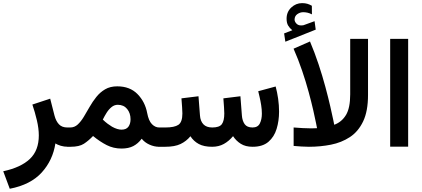

<svg xmlns="http://www.w3.org/2000/svg" viewBox="-39 -925 2661 1210"><path d="M390.6 0Q364.7 0 344 -6.3Q323.2 -12.7 310.1 -21Q293.9 85 223.9 162.1Q153.8 239.3 22.5 264.6L-18.6 154.3Q92.3 130.4 148.9 76.9Q205.6 23.4 205.6 -71.8Q205.6 -115.2 193.4 -167Q181.2 -218.8 165 -266.1L277.3 -303.2L304.7 -195.8Q314 -161.1 332.8 -141.4Q351.6 -121.6 385.3 -121.6H403.8V0Z M405.8 0H384.3L384.8 -121.6H403.3Q430.7 -121.6 450.9 -140.4Q471.2 -159.2 489 -188.7Q506.8 -218.3 525.6 -251.2Q544.4 -284.2 567.9 -313.7Q591.3 -343.3 623.3 -362.1Q655.3 -380.9 699.7 -380.9Q779.8 -380.9 827.6 -332Q875.5 -283.2 888.7 -211.9Q897.9 -163.6 918.5 -142.6Q939 -121.6 964.4 -121.6H977.1V0H963.9Q932.6 0 902.6 -13.7Q872.6 -27.3 854 -50.8Q831.1 -20 801 -4.4Q771 11.2 726.6 11.2Q676.3 11.2 633.5 -10.5Q590.8 -32.2 547.4 -67.9Q519 -38.1 489.7 -19Q460.4 0 405.8 0ZM703.1 -264.6Q681.6 -264.6 663.8 -250Q646 -235.4 632.6 -213.9Q619.1 -192.4 608.9 -171.4Q624.5 -156.2 639.2 -145.3Q653.8 -134.3 667 -126.5Q684.6 -116.7 699.7 -112.3Q714.8 -107.9 726.6 -107.9Q756.8 -107.9 770.3 -126.5Q783.7 -145 783.7 -173.3Q783.7 -211.9 762.2 -238.3Q740.7 -264.6 703.1 -264.6Z M1297.9 0Q1246.1 0 1213.6 -17.6Q1181.2 -35.2 1161.1 -66.4Q1135.7 -35.2 1099.1 -17.6Q1062.5 0 1002.4 0H957.5V-121.6H1003.4Q1060.1 -121.6 1085.2 -138.4Q1110.4 -155.3 1110.4 -210Q1110.4 -221.7 1108.6 -249.3Q1106.9 -276.9 1104.5 -305.2L1211.9 -318.4L1221.2 -197.8Q1223.6 -162.1 1242.7 -141.8Q1261.7 -121.6 1298.8 -121.6Q1343.8 -121.6 1359.1 -142.6Q1374.5 -163.6 1374.5 -210Q1374.5 -221.2 1372.8 -249Q1371.1 -276.9 1368.7 -305.2L1476.1 -318.4L1485.4 -197.8Q1487.8 -164.1 1502.7 -142.8Q1517.6 -121.6 1552.7 -121.6Q1585.9 -121.6 1598.6 -147.2Q1611.3 -172.9 1611.3 -208.5Q1611.3 -234.9 1606.9 -262.7Q1602.5 -290.5 1596.9 -314Q1591.3 -337.4 1588.4 -350.1L1698.2 -379.9Q1708 -343.8 1713.9 -302.7Q1719.7 -261.7 1719.7 -221.2Q1719.7 -163.6 1704.3 -113Q1689 -62.5 1652.6 -31.2Q1616.2 0 1553.2 0Q1508.3 0 1478.8 -18.6Q1449.2 -37.1 1429.7 -66.9Q1403.8 -35.6 1371.6 -17.8Q1339.4 0 1297.9 0Z M1803.2 -734.4Q1786.6 -747.6 1776.9 -763.9Q1767.1 -780.3 1767.1 -807.1Q1767.1 -850.1 1796.6 -877.7Q1826.2 -905.3 1864.7 -905.3Q1883.8 -905.3 1897.9 -901.1Q1912.1 -897 1926.3 -888.7L1926.8 -834.5Q1911.6 -842.3 1898.4 -845.2Q1885.3 -848.1 1871.6 -848.1Q1852.1 -848.1 1834.7 -835.9Q1817.4 -823.7 1817.4 -800.8Q1817.9 -787.1 1831.1 -774.4Q1844.2 -761.7 1870.6 -765.6Q1871.1 -765.6 1875 -766.6L1943.4 -791.5L1950.7 -738.3L1759.3 -662.1L1751.5 -714.4ZM1907.7 0Q1883.8 0 1859.9 -1.7Q1835.9 -3.4 1811.5 -5.4V-121.6Q1841.8 -119.1 1868.7 -117.7Q1895.5 -116.2 1917.5 -116.2Q1930.2 -116.2 1940.7 -116.5Q1951.2 -116.7 1959 -117.2Q1959 -117.2 1953.1 -147.2Q1947.3 -177.2 1935.5 -228.8Q1923.8 -280.3 1906.2 -345Q1888.7 -409.7 1864.7 -480.2Q1840.8 -550.8 1811 -618.2L1914.6 -663.6Q1944.3 -593.3 1968.8 -519.5Q1993.2 -445.8 2011.5 -377.7Q2029.8 -309.6 2042.2 -255.6Q2054.7 -201.7 2061 -170.2Q2067.4 -138.7 2067.4 -138.7Q2114.7 -156.2 2141.4 -200.4Q2168 -244.6 2168 -330.1V-680.2H2280.3V-326.2Q2280.3 -224.1 2249.5 -159.9Q2218.8 -95.7 2166 -61Q2113.3 -26.4 2046.6 -13.2Q1980 0 1907.7 0Z M2533.2 -680.2V-0.5H2419.9V-680.2Z"/></svg>

Font: Vazirmatn RD FD SemiBold
Style: Regular
Weight: 600
Designer: Saber Rastikerdar
Foundry: Saber Rastikerdar
Version: Version 33.003